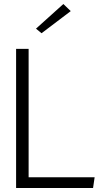

<svg xmlns="http://www.w3.org/2000/svg" viewBox="-20 -946 537 966"><path d="M61 0V-700.2H124V-54.2H456.1L448.2 0ZM189 -778.8 161.1 -801.8 298.8 -925.8 335.9 -890.1Z"/></svg>

Font: LT Hoop Light
Style: Regular
Weight: 300
Designer: Daniel Lyons
Foundry: LyonsType
Version: Version 1.000